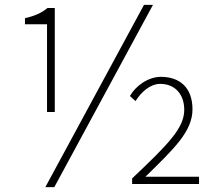

<svg xmlns="http://www.w3.org/2000/svg" viewBox="-20 -759 898 792"><path d="M174 -297H206V-726H176C152 -706 123 -693 83 -684V-659H174ZM167 13H204L611 -739H574ZM525 0H801V-30H580C696 -144 774 -216 774 -308C774 -398 721 -442 644 -442C591 -442 540 -405 516 -363L539 -342C563 -380 600 -413 641 -413C701 -413 740 -371 740 -306C740 -231 675 -165 525 -23Z"/></svg>

Font: Noto Sans T Chinese Thin
Style: Regular
Weight: 100
Designer: Ryoko NISHIZUKA (kana & ideographs); Paul D. Hunt (Latin, Greek & Cyrillic); Wenlong ZHANG (bopomofo); Sandoll Communica
Foundry: Adobe Systems Incorporated
Version: Version 1.000;PS 1;hotconv 1.0.78;makeotf.lib2.5.61930